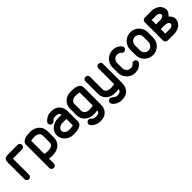

<svg xmlns="http://www.w3.org/2000/svg" viewBox="287 -1886 3388 3388"><g transform="rotate(-45 1981.5 -191.5)"><path d="M169 -448Q164 -448 164 -451V-47Q164 -22 147.5 -6Q131 10 108 10Q83 10 67 -6Q51 -22 51 -47V-453Q51 -477 54 -497Q57 -517 69 -531.5Q81 -546 104.5 -554Q128 -562 169 -562H392Q417 -562 433 -546Q449 -530 449 -504Q449 -481 433 -464.5Q417 -448 392 -448Z M824 -362Q824 -385 814 -402Q804 -419 787.5 -430Q771 -441 751 -446.5Q731 -452 710 -452Q688 -452 662 -450Q636 -448 614 -443V-113Q630 -108 658 -106.5Q686 -105 707 -105Q758 -105 791 -127.5Q824 -150 824 -195ZM938 -195Q938 -154 923 -117Q908 -80 878 -52Q848 -24 802.5 -7.5Q757 9 696 9Q678 9 657.5 7.5Q637 6 614 2V122Q614 147 597.5 163Q581 179 558 179Q533 179 516.5 163.5Q500 148 500 123V-451Q500 -493 524 -516Q548 -539 582.5 -550.5Q617 -562 654.5 -564Q692 -566 720 -566Q763 -566 802.5 -551.5Q842 -537 872 -510Q902 -483 920 -445.5Q938 -408 938 -362Z M1321 -389Q1314 -416 1293 -432Q1272 -448 1220 -448Q1194 -446 1174.5 -438Q1155 -430 1139 -411Q1121 -389 1095 -389Q1072 -389 1055 -406.5Q1038 -424 1038 -446Q1038 -455 1042 -465Q1046 -475 1052 -483Q1087 -521 1130 -541Q1173 -561 1225 -561Q1282 -561 1323 -544Q1364 -527 1389.5 -498Q1415 -469 1427 -429.5Q1439 -390 1439 -344V-105Q1439 -62 1414.5 -39Q1390 -16 1355.5 -5Q1321 6 1282.5 8Q1244 10 1216 10Q1174 10 1135 -5.5Q1096 -21 1066.5 -48Q1037 -75 1019 -112.5Q1001 -150 1001 -194Q1001 -235 1019.5 -270.5Q1038 -306 1068.5 -332.5Q1099 -359 1139 -374Q1179 -389 1221 -389ZM1325 -275H1221Q1203 -275 1184.5 -269Q1166 -263 1151 -252.5Q1136 -242 1126 -226.5Q1116 -211 1115 -193Q1115 -170 1125 -153.5Q1135 -137 1151.5 -126Q1168 -115 1188 -109.5Q1208 -104 1229 -104Q1250 -104 1276 -106Q1302 -108 1325 -113Z M1822 -442Q1801 -446 1775.5 -448Q1750 -450 1729 -450H1717Q1697 -450 1678 -443.5Q1659 -437 1644.5 -425.5Q1630 -414 1621.5 -397.5Q1613 -381 1613 -361V-194Q1613 -172 1621.5 -155.5Q1630 -139 1644.5 -127.5Q1659 -116 1678 -110Q1697 -104 1717 -104H1727Q1749 -104 1774.5 -106Q1800 -108 1822 -113ZM1936 -37Q1936 5 1927.5 42.5Q1919 80 1893 112Q1867 144 1825 162.5Q1783 181 1717 181Q1689 181 1664 174Q1639 167 1617.5 156Q1596 145 1578.5 131Q1561 117 1549 103H1550Q1535 85 1535 66Q1535 52 1541 41Q1547 30 1557 22Q1573 9 1593 9Q1621 9 1637 29Q1644 40 1666 53.5Q1688 67 1717 67Q1752 67 1772.5 60.5Q1793 54 1804 41Q1810 33 1814 25Q1818 17 1820 4Q1793 9 1765.5 9.5Q1738 10 1717 10Q1674 10 1634.5 -4.5Q1595 -19 1565 -46Q1535 -73 1517 -110.5Q1499 -148 1499 -194V-361Q1499 -408 1517 -445.5Q1535 -483 1565 -509.5Q1595 -536 1634.5 -550Q1674 -564 1717 -564Q1744 -564 1781.5 -562Q1819 -560 1853.5 -549Q1888 -538 1912 -515.5Q1936 -493 1936 -452Z M2470 -36Q2470 64 2418 123.5Q2366 183 2251 183Q2211 183 2177.5 170.5Q2144 158 2120 140Q2096 122 2082.5 102Q2069 82 2069 67Q2069 45 2086 27Q2103 9 2126 9Q2141 9 2154.5 17.5Q2168 26 2180 36Q2194 47 2210.5 58Q2227 69 2251 69Q2278 69 2296.5 64.5Q2315 60 2326.5 51Q2338 42 2344 30Q2350 18 2353 3Q2325 8 2299 8.5Q2273 9 2251 9Q2207 9 2167.5 -5.5Q2128 -20 2098 -46.5Q2068 -73 2050.5 -110.5Q2033 -148 2033 -194V-508Q2033 -531 2049 -547Q2065 -563 2090 -563Q2113 -563 2129.5 -547Q2146 -531 2146 -508V-194Q2146 -170 2156 -153.5Q2166 -137 2182.5 -126Q2199 -115 2220 -110Q2241 -105 2263 -105Q2284 -105 2309.5 -107Q2335 -109 2356 -113V-508Q2356 -531 2372 -547Q2388 -563 2413 -563Q2438 -563 2454 -547Q2470 -531 2470 -508Z M2840 -138Q2856 -158 2883 -158Q2904 -158 2919 -146Q2940 -129 2940 -102Q2940 -81 2925 -63H2926Q2896 -28 2854.5 -9Q2813 10 2762 10Q2717 10 2678 -6.5Q2639 -23 2608 -54Q2579 -85 2561.5 -124Q2544 -163 2544 -208V-342Q2544 -389 2561.5 -428Q2579 -467 2608 -496Q2637 -525 2676 -542.5Q2715 -560 2762 -560Q2798 -560 2825.5 -552Q2853 -544 2872.5 -532.5Q2892 -521 2905 -508.5Q2918 -496 2926 -487H2925Q2940 -470 2940 -449Q2940 -438 2935 -426Q2930 -414 2920 -406Q2903 -392 2883 -392Q2872 -392 2860.5 -396.5Q2849 -401 2841 -411Q2840 -412 2838.5 -413Q2837 -414 2836 -416Q2827 -425 2809 -435.5Q2791 -446 2762 -446Q2718 -446 2688 -416Q2674 -402 2665.5 -382.5Q2657 -363 2657 -342V-208Q2657 -187 2666 -169Q2675 -151 2689 -134H2688Q2718 -104 2764 -104Q2786 -104 2806 -112Q2826 -120 2840 -138Z M2986 -340Q2986 -386 3003 -426Q3020 -466 3050 -496Q3080 -526 3120 -543Q3160 -560 3205 -560Q3251 -560 3291 -543Q3331 -526 3360.5 -496Q3390 -466 3407 -426Q3424 -386 3424 -340V-210Q3424 -164 3407 -124Q3390 -84 3360.5 -54Q3331 -24 3291 -7Q3251 10 3205 10Q3160 10 3120 -7Q3080 -24 3050 -54Q3020 -84 3003 -124Q2986 -164 2986 -210ZM3100 -210Q3100 -188 3108 -169Q3116 -150 3130.5 -135.5Q3145 -121 3164 -112.5Q3183 -104 3205 -104Q3226 -104 3245 -112.5Q3264 -121 3278.5 -135.5Q3293 -150 3302 -169Q3311 -188 3311 -210V-341Q3311 -389 3280 -417.5Q3249 -446 3205 -446Q3184 -446 3165 -438.5Q3146 -431 3131.5 -417Q3117 -403 3108.5 -383.5Q3100 -364 3100 -340Z M3510 -504Q3510 -529 3526.5 -545.5Q3543 -562 3568 -562H3730Q3773 -562 3811 -549.5Q3849 -537 3877.5 -514.5Q3906 -492 3923 -460Q3940 -428 3940 -390Q3940 -359 3921 -328.5Q3902 -298 3878 -278Q3904 -258 3922 -226.5Q3940 -195 3940 -162Q3940 -124 3922.5 -92Q3905 -60 3876 -37.5Q3847 -15 3809 -2.5Q3771 10 3730 10H3567Q3544 9 3527 -9Q3510 -27 3510 -50ZM3624 -219V-106H3730Q3772 -106 3794.5 -123.5Q3817 -141 3817 -162Q3817 -176 3808 -187Q3799 -198 3786 -205Q3773 -212 3757.5 -215.5Q3742 -219 3730 -219ZM3730 -337Q3742 -337 3757.5 -340Q3773 -343 3786 -349.5Q3799 -356 3808 -366Q3817 -376 3817 -390Q3817 -411 3794.5 -428.5Q3772 -446 3730 -446H3624V-337Z"/></g></svg>

Font: VDS
Style: Bold
Weight: 700
Designer: artmaker
Foundry: artmaker
Version: Version 1.000 2009 initial release